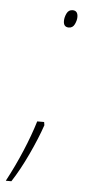

<svg xmlns="http://www.w3.org/2000/svg" viewBox="-95 -561 328 720"><g transform="rotate(5 69.0 -201.5)"><path d="M140 -465Q155 -465 162 -479.5Q169 -494 169 -507Q169 -531 149 -531Q134 -531 127 -516.5Q120 -502 120 -488Q120 -465 140 -465ZM-45 128H-24Q6 82 35 20Q64 -42 81 -92L79 -104H53Q37 -51 11.5 9.5Q-14 70 -45 128Z"/></g></svg>

Font: Noto Sans UI SemiCondensed Thin
Style: Italic
Weight: 250
Width: 4
Italic angle: -12°
Designer: Monotype Design Team
Foundry: Monotype Imaging Inc.
Version: Version 1.901